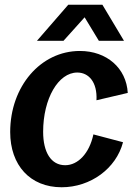

<svg xmlns="http://www.w3.org/2000/svg" viewBox="-20 -775 568 810"><path d="M240 15C362 15 470 -64 499 -175L374 -208C357 -128 309 -78 255 -78C195 -78 162 -133 162 -219C162 -359 226 -469 306 -469C354 -469 391 -429 387 -352L519 -383C513 -488 430 -560 317 -560C151 -560 23 -410 23 -218C23 -78 107 15 240 15ZM136 -603H248L337 -702L397 -603H503L412 -755H268Z"/></svg>

Font: Ronzino Bold
Style: Italic
Weight: 700
Italic angle: -8°
Designer: Nunzio Mazzaferro
Foundry: Collletttivo
Version: Version 1.000;Glyphs 3.3 (3337)